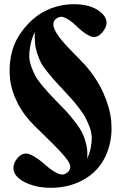

<svg xmlns="http://www.w3.org/2000/svg" viewBox="-20 -736 576 915"><path d="M331 -716Q415 -716 460.5 -677.5Q506 -639 476 -593Q461 -570 444 -563Q427 -556 411 -563Q395 -570 377.5 -583Q360 -596 344 -612Q328 -628 311 -639.5Q294 -651 279 -655Q264 -659 248 -647Q236 -638 234.5 -624.5Q233 -611 241 -594Q249 -577 261.5 -560Q274 -543 292 -523.5Q310 -504 325.5 -488Q341 -472 358.5 -454.5Q376 -437 385 -427Q441 -363 472.5 -293Q504 -223 510 -159Q516 -95 499.5 -36.5Q483 22 446.5 65Q410 108 351.5 133.5Q293 159 221 159Q164 159 117.5 141Q71 123 53 95Q35 67 53 32Q68 7 86 -0.5Q104 -8 122 -0.5Q140 7 159.5 20.5Q179 34 197 50.5Q215 67 234 79Q253 91 269 95Q285 99 301 86Q328 64 302 27.5Q276 -9 197 -85Q163 -118 145 -136Q93 -187 63.5 -245.5Q34 -304 28 -359Q22 -414 32 -467.5Q42 -521 70 -565.5Q98 -610 136.5 -644Q175 -678 225.5 -697Q276 -716 331 -716ZM145 -583Q131 -551 125 -521Q119 -491 119.5 -467.5Q120 -444 129.5 -418Q139 -392 148 -375Q157 -358 177 -333.5Q197 -309 209.5 -295.5Q222 -282 246 -257Q278 -225 295 -206.5Q312 -188 337 -156Q362 -124 373.5 -99.5Q385 -75 392 -42.5Q399 -10 395 21Q408 -7 413 -34.5Q418 -62 417 -84.5Q416 -107 406 -133Q396 -159 386 -177.5Q376 -196 356 -222Q336 -248 322 -263.5Q308 -279 283 -306Q250 -341 236 -357Q222 -373 202 -398Q182 -423 174.5 -438.5Q167 -454 158.5 -478Q150 -502 147.5 -526.5Q145 -551 145 -583Z"/></svg>

Font: Cinzel Decorative Black
Style: Regular
Weight: 900
Designer: Natanael Gama
Version: Version 1.001;PS 001.001;hotconv 1.0.56;makeotf.lib2.0.21325